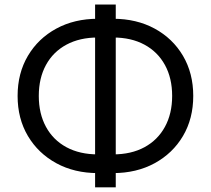

<svg xmlns="http://www.w3.org/2000/svg" viewBox="-20 -779 913 831"><path d="M403.8 -29.8Q302.2 -29.8 223.9 -72.5Q145.5 -115.2 100.8 -190.4Q56.2 -265.6 56.2 -363.8Q56.2 -461.9 100.8 -537.4Q145.5 -612.8 223.9 -655.3Q302.2 -697.8 403.8 -697.8H469.2Q570.8 -697.8 649.2 -655.3Q727.5 -612.8 772 -537.4Q816.4 -461.9 816.4 -363.8Q816.4 -265.6 772 -190.4Q727.5 -115.2 649.2 -72.5Q570.8 -29.8 469.2 -29.8ZM403.8 -110.8H469.2Q547.9 -110.8 605.2 -141.8Q662.6 -172.9 693.8 -230Q725.1 -287.1 725.1 -363.8Q725.1 -440.9 693.8 -497.8Q662.6 -554.7 605.2 -585.7Q547.9 -616.7 469.2 -616.7H403.8Q325.2 -616.7 267.6 -585.7Q210 -554.7 179 -497.8Q147.9 -440.9 147.9 -363.8Q147.9 -287.1 179 -230Q210 -172.9 267.6 -141.8Q325.2 -110.8 403.8 -110.8ZM391.6 31.7V-759.3H481V31.7Z"/></svg>

Font: Inter 18pt
Style: Regular
Weight: 400
Designer: Rasmus Andersson
Foundry: rsms
Version: Version 4.001;git-66647c0bb